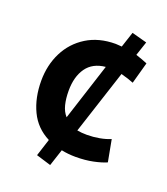

<svg xmlns="http://www.w3.org/2000/svg" viewBox="-130 -703 765 882"><g transform="rotate(20 252.5 -262.0)"><path d="M218 88 146 66 173 -18Q108 -51 77.5 -115Q47 -179 47 -262Q47 -339 78.5 -401.5Q110 -464 169.5 -501Q229 -538 311 -538Q319 -538 326.5 -537Q334 -536 341 -536L366 -612L440 -592L417 -523Q451 -512 474 -502L445 -397Q433 -402 417.5 -407Q402 -412 383 -417L281 -104Q302 -100 329 -100Q359 -100 389.5 -105.5Q420 -111 443 -121L463 -14Q438 -3 399.5 5Q361 13 315 13Q278 13 245 6ZM214 -144 304 -423Q242 -417 211.5 -374Q181 -331 181 -262Q181 -224 188.5 -194Q196 -164 214 -144Z"/></g></svg>

Font: Ubuntu Sans
Style: Bold
Weight: 700
Designer: Dalton Maag Ltd
Foundry: Dalton Maag Ltd
Version: Version 1.006; ttfautohint (v1.8.4.7-5d5b)